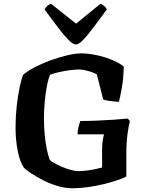

<svg xmlns="http://www.w3.org/2000/svg" viewBox="-20 -1005 794 1025"><path d="M366.5 0Q326.5 0 285 -12.8Q243.5 -25.5 207.2 -44.2Q171 -63 144.8 -80.8Q118.5 -98.5 109 -108Q86.5 -139 74.8 -198.2Q63 -257.5 63 -323.5Q63 -382 69.2 -438.5Q75.5 -495 85 -539.8Q94.5 -584.5 103.5 -605.5Q128.5 -627 167.8 -647.2Q207 -667.5 252.8 -684Q298.5 -700.5 341 -710.2Q383.5 -720 414 -720Q450.5 -720 493.5 -711Q536.5 -702 576 -686.2Q615.5 -670.5 640.5 -649.5Q639.5 -588.5 631 -539.8Q622.5 -491 615 -461.5Q585.5 -463 563 -466.5Q540.5 -470 531 -473.5L497 -608Q486 -614.5 468.5 -620.5Q451 -626.5 433.8 -630.2Q416.5 -634 403.5 -634Q382.5 -634 352 -630Q321.5 -626 292.8 -619.5Q264 -613 247 -605.5Q239.5 -588 233.5 -560.5Q227.5 -533 223.2 -500.2Q219 -467.5 216.8 -434.5Q214.5 -401.5 214.5 -372.5Q214.5 -331 218.5 -288Q222.5 -245 229.8 -209Q237 -173 246 -151Q252 -144.5 269 -134.8Q286 -125 309.5 -115Q333 -105 356.5 -98.2Q380 -91.5 399 -91.5Q419 -91.5 443.2 -94.5Q467.5 -97.5 489.8 -102.2Q512 -107 525 -111V-210.5Q525 -235.5 528.8 -257Q532.5 -278.5 535.5 -288H394Q394 -306 399.2 -327.2Q404.5 -348.5 409 -359Q450 -359 497 -361Q544 -363 588 -366Q632 -369 661.5 -372L673.5 -359Q667.5 -338.5 661 -291.8Q654.5 -245 654.5 -183V-63Q638 -53.5 606.2 -42.8Q574.5 -32 533.5 -22Q492.5 -12 449.2 -6Q406 0 366.5 0ZM385 -767.5Q369.5 -767.5 344.8 -792.8Q320 -818 288 -860.5Q256 -903 218 -954Q223 -964 232.5 -973Q242 -982 252.5 -985L386 -878.5L516.5 -985Q527 -981.5 536.8 -972.8Q546.5 -964 550.5 -955Q512 -903 480.2 -860.2Q448.5 -817.5 424.5 -792.5Q400.5 -767.5 385 -767.5Z"/></svg>

Font: Texturina Medium
Style: Regular
Weight: 500
Designer: Guillermo Torres Carreño
Foundry: Omnibus-Type
Version: Version 1.003